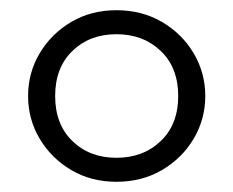

<svg xmlns="http://www.w3.org/2000/svg" viewBox="-20 -707 457 376"><path d="M208 -351Q158.5 -351 119.5 -374Q80.5 -397 57.8 -435.2Q35 -473.5 35 -519Q35 -564.5 57.8 -602.8Q80.5 -641 119.5 -664Q158.5 -687 208 -687Q258 -687 297.2 -664Q336.5 -641 359.2 -602.8Q382 -564.5 382 -519Q382 -473.5 359.2 -435.2Q336.5 -397 297.2 -374Q258 -351 208 -351ZM208 -398Q260.5 -398 294.8 -430.8Q329 -463.5 329 -519Q329 -574.5 294.8 -607.2Q260.5 -640 208 -640Q155.5 -640 121.8 -607.2Q88 -574.5 88 -519Q88 -463.5 121.8 -430.8Q155.5 -398 208 -398Z"/></svg>

Font: Geologica Thin
Style: Regular
Weight: 100
Designer: Sindre Bremnes, Frode Helland
Foundry: Monokrom Skriftforlag AS
Version: Version 1.010; ttfautohint (v1.8.4.7-5d5b);gftools[0.9.28]